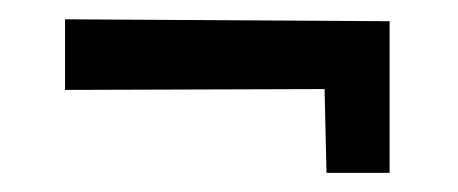

<svg xmlns="http://www.w3.org/2000/svg" viewBox="-20 -291 475 199"><path d="M47.4 -271 383.8 -269V-111.8H318.4L316.4 -198.7L47.4 -197.8Z"/></svg>

Font: Parastoo Print
Style: Print-Bold
Weight: 700
Foundry: Saber Rastikerdar (saber.rastikerdar@gmail.com)
Version: Version 1.0.0-alpha3